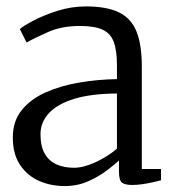

<svg xmlns="http://www.w3.org/2000/svg" viewBox="-20 -584 558 614"><path d="M186.5 11Q142.5 11 105 -5.5Q67.5 -22 44.2 -56.5Q21 -91 21 -145Q21 -197 49.8 -232.2Q78.5 -267.5 126.5 -288.8Q174.5 -310 233.5 -320Q292.5 -330 354 -331V-373.5Q354 -422.5 343.8 -450Q333.5 -477.5 307.8 -489.2Q282 -501 235.5 -501Q177.5 -501 133.5 -481.5Q89.5 -462 65 -448L43.5 -491Q53 -500 85.2 -517.2Q117.5 -534.5 162.5 -549Q207.5 -563.5 255 -563.5Q321 -563.5 360.2 -544.5Q399.5 -525.5 416.5 -483.2Q433.5 -441 433.5 -371.5V-43.5H495V-7.5Q484 -4.5 468.2 -1Q452.5 2.5 435.2 5Q418 7.5 403 7.5Q381.5 7.5 371 0.8Q360.5 -6 360.5 -34.5V-70.5Q348.5 -59.5 323.2 -40Q298 -20.5 263.2 -4.8Q228.5 11 186.5 11ZM216 -47.5Q247 -47.5 285.5 -65.2Q324 -83 354 -108.5V-285Q272 -284.5 217.8 -268Q163.5 -251.5 136.5 -222.2Q109.5 -193 109.5 -155Q109.5 -115.5 123.5 -91.8Q137.5 -68 161.8 -57.8Q186 -47.5 216 -47.5Z"/></svg>

Font: Merriweather 24pt Light
Style: Regular
Weight: 300
Designer: Eben Sorkin
Foundry: Eben Sorkin
Version: Version 2.100